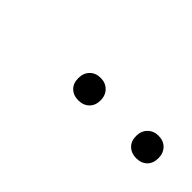

<svg xmlns="http://www.w3.org/2000/svg" viewBox="13 -927 432 432"><g transform="rotate(45 229.5 -711.0)"><path d="M392 -675.5Q376.5 -675.5 366.5 -685Q356.5 -694.5 356.5 -711Q356.5 -727 366.5 -737Q376.5 -747 392 -747Q408 -747 417.8 -737Q427.5 -727 427.5 -711Q427.5 -694.5 417.8 -685Q408 -675.5 392 -675.5ZM208 -675.5Q192 -675.5 182.2 -685Q172.5 -694.5 172.5 -711Q172.5 -727 182.2 -737Q192 -747 208 -747Q223.5 -747 233.5 -737Q243.5 -727 243.5 -711Q243.5 -694.5 233.5 -685Q223.5 -675.5 208 -675.5Z"/></g></svg>

Font: Encode Sans SemiCondensed SemiCondensed ExtraLight
Style: Regular
Weight: 200
Width: 4
Designer: Multiple Designers
Foundry: Impallari Type
Version: Version 3.000; ttfautohint (v1.8.3) -l 8 -r 50 -G 200 -x 14 